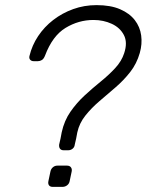

<svg xmlns="http://www.w3.org/2000/svg" viewBox="-20 -730 573 750"><path d="M229 -143Q219 -143 214.5 -149Q210 -155 211 -165Q214 -177 216.5 -189Q219 -201 221 -213Q231 -259 255.5 -294Q280 -329 311 -357.5Q342 -386 373.5 -411.5Q405 -437 430 -464Q455 -491 465 -522Q479 -564 464 -593Q449 -622 416.5 -637Q384 -652 345 -652Q287 -652 236 -621Q185 -590 156 -513Q151 -500 143.5 -495.5Q136 -491 128 -491H112Q103 -491 98 -496.5Q93 -502 95 -511Q105 -553 129 -589Q153 -625 188 -652Q223 -679 266 -694.5Q309 -710 357 -710Q412 -710 449 -694Q486 -678 506.5 -651.5Q527 -625 531.5 -591.5Q536 -558 526 -523Q514 -481 488.5 -448.5Q463 -416 431 -388.5Q399 -361 368 -334.5Q337 -308 313.5 -278.5Q290 -249 282 -213Q280 -201 277.5 -189Q275 -177 272 -165Q271 -155 263.5 -149Q256 -143 246 -143ZM186 0Q176 0 171.5 -6Q167 -12 169 -22L177 -60Q179 -70 186.5 -76.5Q194 -83 204 -83H242Q252 -83 257 -76.5Q262 -70 260 -60L252 -22Q250 -12 242 -6Q234 0 224 0Z"/></svg>

Font: Rubik Light Light
Style: Italic
Weight: 300
Italic angle: -12°
Version: Version 2.104